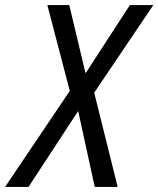

<svg xmlns="http://www.w3.org/2000/svg" viewBox="-76 -734 622 754"><path d="M-56 0 198 -377 110 -714H196L260 -446L434 -714H526L294 -370L386 0H296L231 -298L36 0Z"/></svg>

Font: Noto Sans UI SemiCondensed
Style: Italic
Weight: 400
Width: 4
Italic angle: -12°
Designer: Monotype Design Team
Foundry: Monotype Imaging Inc.
Version: Version 1.901